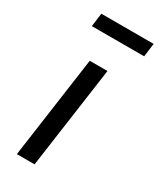

<svg xmlns="http://www.w3.org/2000/svg" viewBox="-188 -799 718 863"><g transform="rotate(30 170.5 -368.0)"><path d="M130.5 -527.1H222.5L148.5 0H56.5ZM341.3 -736.4 332.2 -666.8H60.7L69.8 -736.4Z"/></g></svg>

Font: Fira Sans Variable
Style: Italic
Weight: 397
Italic angle: -8°
Designer: Carrois Corporate & Edenspiekermann AG
Foundry: Carrois Corporate GbR & Edenspiekermann AG
Version: Version 4.202